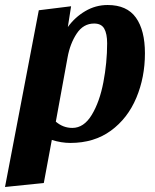

<svg xmlns="http://www.w3.org/2000/svg" viewBox="-43 -551 619 767"><path d="M387 -531Q464 -531 500 -480.5Q536 -430 536 -338Q536 -242 501.5 -160Q467 -78 400 -29Q333 20 238 20Q202 20 164 8L132 180L-23 196L112 -510L241 -526L228 -443Q256 -482 297.5 -506.5Q339 -531 387 -531ZM246 -40Q292 -40 323.5 -92Q355 -144 370 -222.5Q385 -301 385 -378Q385 -416 373.5 -436.5Q362 -457 333 -457Q290 -457 263.5 -417Q237 -377 227 -322L180 -65Q209 -40 246 -40Z"/></svg>

Font: Sansita
Style: Bold Italic
Weight: 700
Italic angle: -11°
Designer: Pablo Cosgaya
Foundry: Omnibus-Type
Version: Version 1.006